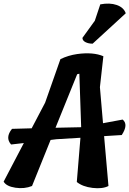

<svg xmlns="http://www.w3.org/2000/svg" viewBox="-20 -1034 711 1055"><path d="M546 -357 654 -377Q687 -350 649 -292L552 -286L576 -12Q543 5 488.5 -1.5Q434 -8 402 -34L422 -277L290 -269L258 -265L156 -12Q114 5 64.5 -2.5Q15 -10 0 -36L111 -248L41 -240Q7 -278 46 -326L154 -329L228 -470L312 -709Q355 -730 404 -737Q492 -749 548 -725L529 -555ZM285 -332 426 -335 416 -629 404 -626ZM671 -961 489 -794Q466 -794 449.5 -802.5Q433 -811 433 -826L501 -920L531 -1010Q583 -1020 621.5 -1006.5Q660 -993 671 -961Z"/></svg>

Font: Tillana SemiBold
Style: Regular
Weight: 600
Designer: Lipi Raval (Devanagari, Latin), Jonny Pinhorn (Latin)
Foundry: Indian Type Foundry
Version: Version 2.003;PS 1.0;hotconv 1.0.79;makeotf.lib2.5.61930; tt